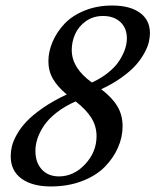

<svg xmlns="http://www.w3.org/2000/svg" viewBox="-20 -671 566 699"><path d="M165.5 7.8Q97.2 7.8 58.1 -20.8Q19 -49.3 19 -102.1Q19 -120.1 23.4 -138.7Q27.8 -157.2 41.5 -181.6Q55.2 -206.1 76.9 -229Q98.6 -252 136.2 -278.1Q173.8 -304.2 223.1 -327.1Q189.9 -354.5 173.1 -383.3Q156.2 -412.1 156.2 -447.8Q156.2 -483.4 171.4 -518.8Q186.5 -554.2 214.4 -584Q242.2 -613.8 287.6 -632.3Q333 -650.9 387.7 -650.9Q453.6 -650.9 489.7 -624.3Q525.9 -597.7 525.9 -550.8Q525.9 -534.7 521.7 -517.3Q517.6 -500 505.4 -477.5Q493.2 -455.1 474.4 -433.8Q455.6 -412.6 423.1 -389.2Q390.6 -365.7 348.6 -346.2Q388.2 -315.9 407.2 -284.2Q426.3 -252.4 426.3 -210.9Q426.3 -171.4 409.4 -133.3Q392.6 -95.2 361.1 -63.2Q329.6 -31.2 278.6 -11.7Q227.5 7.8 165.5 7.8ZM314.5 -370.6Q348.6 -386.2 374.3 -407Q399.9 -427.7 414.1 -449.7Q428.2 -471.7 435.1 -491.9Q441.9 -512.2 441.9 -531.2Q441.9 -568.8 418.2 -590.8Q394.5 -612.8 355 -612.8Q318.8 -612.8 292.2 -593.5Q265.6 -574.2 253.4 -546.6Q241.2 -519 241.2 -488.8Q241.2 -423.3 314.5 -370.6ZM194.8 -28.8Q248.5 -28.8 290 -73.2Q331.5 -117.7 331.5 -175.3Q331.5 -211.4 312.7 -241.7Q293.9 -272 255.4 -301.8Q215.3 -284.2 185.5 -260.7Q155.8 -237.3 139.6 -212.9Q123.5 -188.5 116.2 -165.8Q108.9 -143.1 108.9 -121.6Q108.9 -79.6 132.1 -54.2Q155.3 -28.8 194.8 -28.8Z"/></svg>

Font: Elstob 14pt Medium
Style: Italic
Weight: 500
Italic angle: -20°
Designer: Peter S. Baker
Version: Version 1.015